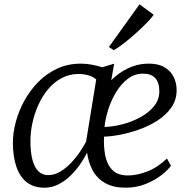

<svg xmlns="http://www.w3.org/2000/svg" viewBox="-20 -863 884 893"><path d="M511 -567 497.5 -490Q532.5 -525 575 -545.2Q617.5 -565.5 664 -567Q711.5 -568.5 741.8 -552Q772 -535.5 786.8 -507Q801.5 -478.5 801.5 -444Q801.5 -398 776.8 -362.8Q752 -327.5 712 -302Q672 -276.5 625.8 -260.2Q579.5 -244 536.8 -236Q494 -228 464 -227.5Q461.5 -182.5 469.2 -141Q477 -99.5 501.8 -73.2Q526.5 -47 575.5 -47Q618 -47 666.2 -66Q714.5 -85 756.5 -126L775 -92Q761.5 -72.5 730.8 -48.5Q700 -24.5 657.2 -7.2Q614.5 10 564 10Q508 10 470.5 -10.8Q433 -31.5 412.2 -68.2Q391.5 -105 385 -153Q371.5 -125.5 351.2 -96.8Q331 -68 305.5 -43.8Q280 -19.5 250.2 -4.8Q220.5 10 187.5 10Q136.5 10 104 -15.8Q71.5 -41.5 55.8 -88.8Q40 -136 40 -199.5Q40 -245.5 53.5 -296.2Q67 -347 93.5 -395Q120 -443 158.2 -482Q196.5 -521 246.2 -544Q296 -567 356.5 -567Q382 -567 408.2 -562Q434.5 -557 455.5 -550ZM380.5 -204.5 427.5 -493.5Q412 -507 390.2 -513Q368.5 -519 345 -519Q301 -518.5 265.5 -499.2Q230 -480 203 -447.2Q176 -414.5 158 -374.2Q140 -334 130.8 -291Q121.5 -248 121.5 -208.5Q121.5 -154 131.2 -118.5Q141 -83 159.2 -65.8Q177.5 -48.5 203.5 -48.5Q233.5 -48.5 261 -65.2Q288.5 -82 312 -107Q335.5 -132 353 -158.5Q370.5 -185 380.5 -204.5ZM646 -520.5Q606.5 -520.5 575 -496.8Q543.5 -473 520.5 -435.2Q497.5 -397.5 483.8 -354.5Q470 -311.5 466 -272.5Q505.5 -273.5 549.8 -285Q594 -296.5 633 -317.8Q672 -339 696.5 -369.2Q721 -399.5 721 -438.5Q721 -479.5 701.8 -500Q682.5 -520.5 646 -520.5ZM486.5 -644.5 629 -843 694.5 -794.5Q689 -785 673.8 -768.5Q658.5 -752 637.5 -732Q616.5 -712 593.2 -692Q570 -672 548 -655.5Q526 -639 509 -629.5Z"/></svg>

Font: Merriweather Light 18pt Light
Style: Italic
Weight: 300
Italic angle: -7.8°
Version: Version 2.101